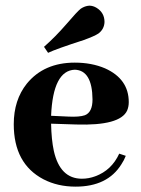

<svg xmlns="http://www.w3.org/2000/svg" viewBox="-20 -659 505 688"><path d="M248 -409.2Q310.5 -407.2 311.5 -302.7Q311.5 -256.8 284.2 -246.1Q264.6 -239.3 225.6 -241.2L163.1 -244.1Q169.9 -406.2 248 -409.2ZM430.7 -100.6 407.2 -108.4Q379.9 -48.8 321.3 -27.3Q297.9 -18.6 273.4 -18.6Q195.3 -18.6 172.9 -118.2Q164.1 -159.2 163.1 -215.8L252.9 -212.9Q410.2 -208 435.5 -262.7Q441.4 -276.4 441.4 -293Q441.4 -376 356.4 -414.1Q308.6 -434.6 248 -434.6Q137.7 -434.6 76.2 -359.4Q29.3 -300.8 29.3 -213.9Q29.3 -72.3 135.7 -16.6Q186.5 9.8 251 9.8Q365.2 9.8 415 -70.3Q424.8 -85 430.7 -100.6ZM333 -539.1Q353.5 -554.7 354.5 -580.1Q354.5 -613.3 326.2 -630.9Q313.5 -638.7 299.8 -638.7Q284.2 -637.7 269.5 -627.9Q256.8 -618.2 216.8 -571.3Q178.7 -527.3 137.7 -491.2L152.3 -469.7Q180.7 -483.4 280.3 -515.6Q318.4 -529.3 333 -539.1Z"/></svg>

Font: Abhaya Libre ExtraBold
Style: Regular
Weight: 800
Designer: Pushpananda Ekanayake, Sol Matas, Pathum Egodawatta
Foundry: Mooniak
Version: Version 1.050 ; ttfautohint (v1.6)